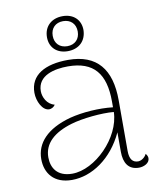

<svg xmlns="http://www.w3.org/2000/svg" viewBox="-81 -770 697 846"><g transform="rotate(-10 267.0 -347.0)"><path d="M253 -550C303 -550 336 -581 337 -630C337 -676 305 -706 257 -706C207 -706 173 -675 173 -626C173 -580 205 -550 253 -550ZM255 -684C289 -684 311 -662 311 -628C311 -594 289 -572 255 -572C221 -572 199 -594 199 -628C199 -662 221 -684 255 -684ZM512 -45C504 -28 487 -18 474 -18C450 -18 436 -34 436 -71V-298C436 -437 376 -512 247 -512C143 -512 76 -474 76 -395C76 -357 98 -312 128 -312C134 -312 147 -315 155 -328C121 -336 105 -371 105 -397C105 -468 182 -484 241 -484C357 -484 406 -422 406 -298V-272C344 -279 270 -274 212 -259C106 -230 55 -173 55 -102C55 -38 93 12 173 12C262 12 355 -50 406 -160V-73C406 -23 426 10 473 10C495 10 521 -2 521 -24C521 -30 519 -37 512 -45ZM179 -15C111 -15 87 -58 87 -104C87 -166 133 -208 214 -232C264 -247 352 -256 406 -251C403 -136 281 -15 179 -15Z"/></g></svg>

Font: Arima Koshi Thin
Style: Regular
Weight: 250
Designer: Joana Correia and Natanael Gama
Foundry: NDISCOVER
Version: Version 1.019;PS 001.019;hotconv 1.0.88;makeotf.lib2.5.64775